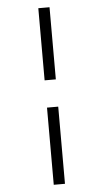

<svg xmlns="http://www.w3.org/2000/svg" viewBox="-61 -841 532 989"><g transform="rotate(-5 205.5 -346.5)"><path d="M176 110V-289H234V110ZM176 -430V-803H234V-430Z"/></g></svg>

Font: Literata 18pt
Style: Regular
Weight: 400
Designer: Latin by Veronika Burian and Jose Scaglione. Greek by Irene Vlachou. Cyrillic by Vera Evstafieva.
Foundry: TypeTogether
Version: Version 3.103;gftools[0.9.29]